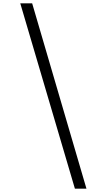

<svg xmlns="http://www.w3.org/2000/svg" viewBox="-20 -960 643 1146"><path d="M427 166 101 -940H172L496 166Z"/></svg>

Font: Fz Poppins Light
Style: Regular
Weight: 300
Designer: Ninad Kale (Devanagari), Jonny Pinhorn (Latin)
Foundry: Indian Type Foundry
Version: Vit hóa bi Vntype.Com & FontZin.Com